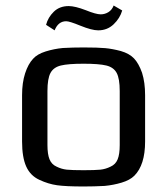

<svg xmlns="http://www.w3.org/2000/svg" viewBox="-20 -666 608 696"><path d="M60 0ZM123 -14Q90 -29 75 -62.5Q60 -96 60 -153V-321Q60 -366 71 -400Q82 -434 100 -453Q115 -470 145.5 -479.5Q176 -489 208 -492Q244 -494 283 -494Q335 -494 361.5 -491.5Q388 -489 418 -481Q449 -472 466 -454Q483 -436 495 -402Q506 -367 506 -321V-153Q506 -68 467 -29Q451 -13 421 -4Q391 5 359 8Q321 10 283 10Q219 10 187 5.5Q155 1 123 -14ZM381 -62Q399 -70 406.5 -88.5Q414 -107 414 -140V-336Q414 -381 403 -401.5Q392 -422 365.5 -428.5Q339 -435 283 -435Q227 -435 200.5 -428.5Q174 -422 163 -401.5Q152 -381 152 -336V-140Q152 -107 159.5 -88.5Q167 -70 185 -62Q203 -53 222 -51Q241 -49 283 -49Q325 -49 344 -51Q363 -53 381 -62ZM147 -576Q154 -603 175 -623.5Q196 -644 229 -644Q252 -644 291 -629Q328 -614 345 -614Q360 -614 373 -622Q386 -630 392 -646L423 -628Q415 -600 392 -578Q369 -556 336 -556Q313 -556 271 -573Q232 -589 220 -589Q191 -589 178 -556Z"/></svg>

Font: Play
Style: Regular
Weight: 400
Designer: Jonas Hecksher (Cyrillic expansion: Cyreal)
Foundry: Jonas Hecksher, Playtype, e-types AS
Version: Version 2.101; ttfautohint (v1.5.65-e2d9)